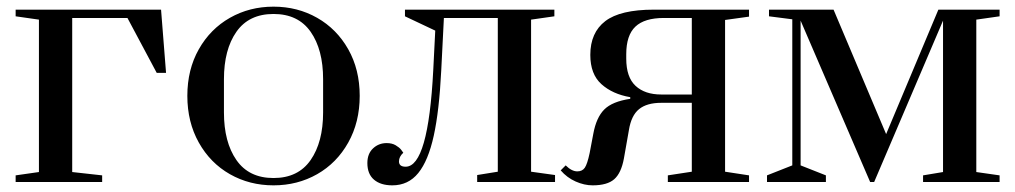

<svg xmlns="http://www.w3.org/2000/svg" viewBox="-20 -547 3051 577"><path d="M27 0V-20L97 -30V-488L27 -498V-518H464L479 -328H451L363 -493H197V-30L287 -20V0Z M543 -259Q543 -338 577.5 -399Q612 -460 671 -493.5Q730 -527 802 -527Q874 -527 933 -493.5Q992 -460 1026.5 -399Q1061 -338 1061 -259Q1061 -180 1026.5 -118.5Q992 -57 933 -23.5Q874 10 802 10Q730 10 671 -23.5Q612 -57 577.5 -118.5Q543 -180 543 -259ZM951 -209V-309Q951 -398 913.5 -451.5Q876 -505 802 -505Q728 -505 690.5 -451.5Q653 -398 653 -309V-209Q653 -120 690.5 -66Q728 -12 802 -12Q876 -12 913.5 -66Q951 -120 951 -209Z M1084 -57Q1084 -85 1101 -101Q1118 -117 1142 -117Q1158 -117 1169 -110.5Q1180 -104 1185.5 -97Q1191 -90 1192 -88Q1179 -76 1179 -62Q1179 -46 1199 -46Q1267 -46 1282 -336L1288 -455L1197 -498V-518H1646V-498L1576 -488V-31L1648 -21V0H1414V-21L1476 -31V-493H1314L1306 -335Q1300 -214 1283.5 -139Q1267 -64 1237 -27Q1207 10 1159 10Q1124 10 1104 -7Q1084 -24 1084 -57Z M1665 -35 1680 -50Q1698 -32 1715 -32Q1730 -32 1737.5 -43Q1745 -54 1752 -87L1763 -145Q1772 -194 1796 -218Q1820 -242 1874 -250V-255Q1821 -264 1787.5 -294Q1754 -324 1754 -382Q1754 -449 1799 -483.5Q1844 -518 1945 -518H2231V-497L2159 -487V-31L2231 -20V0H1987V-20L2059 -31V-238H1967Q1924 -238 1900.5 -219Q1877 -200 1870 -156L1855 -71Q1847 -27 1826 -8.5Q1805 10 1761 10Q1736 10 1710 -1.5Q1684 -13 1665 -35ZM2059 -263V-493H1975Q1917 -493 1889.5 -467Q1862 -441 1862 -384V-371Q1862 -315 1890 -289Q1918 -263 1967 -263Z M2285 0V-20L2361 -50V-489L2291 -498V-518H2485L2643 -144L2800 -518H2984V-498L2914 -488V-30L2984 -20V0H2754V-20L2814 -30V-485L2607 0H2595L2386 -485V-50L2462 -20V0Z"/></svg>

Font: Prata
Style: Regular
Weight: 400
Designer: Ivan Petrov
Foundry: Cyreal
Version: Version 2.000